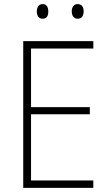

<svg xmlns="http://www.w3.org/2000/svg" viewBox="-20 -914 530 934"><path d="M434 0H93V-714H434V-678H131V-393H417V-358H131V-36H434ZM159 -858Q159 -873 166 -883.5Q173 -894 187 -894Q202 -894 208.5 -884Q215 -874 215 -858Q215 -842 208.5 -832.5Q202 -823 187 -823Q173 -823 166 -833Q159 -843 159 -858ZM329 -859Q329 -874 336.5 -884Q344 -894 357 -894Q373 -894 380 -884Q387 -874 387 -859Q387 -843 380 -833Q373 -823 357 -823Q344 -823 336.5 -833Q329 -843 329 -859Z"/></svg>

Font: Noto Sans Armenian SemiCondensed ExtraLight
Style: Regular
Weight: 200
Width: 4
Designer: Monotype Design Team
Foundry: Monotype Imaging Inc.
Version: Version 2.008; ttfautohint (v1.8.4.7-5d5b)